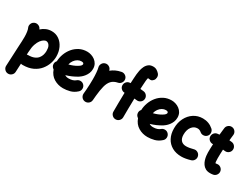

<svg xmlns="http://www.w3.org/2000/svg" viewBox="-81 -1705 3708 2836"><g transform="rotate(30 1773.0 -287.0)"><path d="M102.5 294.9Q68.4 293.5 44.9 267.6Q21.5 241.7 22.9 207.5L38.6 -128.4Q41.5 -176.3 43.5 -217.5Q45.4 -258.8 45.4 -294.4Q45.4 -342.3 39.3 -381.6Q33.2 -420.9 24.9 -437Q9.8 -467.8 21 -500.7Q32.2 -533.7 63 -548.8Q93.8 -564 127 -553Q160.2 -542 175.3 -511.2Q177.7 -506.8 179.7 -502Q215.8 -535.6 259.8 -554Q303.7 -572.3 353 -572.3Q424.8 -572.3 479.7 -533.4Q534.7 -494.6 565.9 -428Q597.2 -361.3 597.2 -277.3Q597.2 -221.7 576.9 -160.4Q556.6 -99.1 512.7 -45.2Q468.8 8.8 397.7 42.5Q326.7 76.2 225.1 76.2Q210.4 76.2 196.8 71.3L189.9 215.3Q188.5 249.5 162.8 272.9Q137.2 296.4 102.5 294.9ZM205.6 -118.7 204.1 -88.4Q214.4 -90.8 225.1 -90.8Q286.6 -90.8 326.7 -107.9Q366.7 -125 389.2 -152.8Q411.6 -180.7 420.9 -213.4Q430.2 -246.1 430.2 -277.3Q430.2 -331.1 416.7 -358.6Q403.3 -386.2 385.3 -395.8Q367.2 -405.3 353 -405.3Q338.4 -405.3 315.4 -392.1Q292.5 -378.9 268.8 -348.4Q245.1 -317.9 227.5 -266.6Q210 -215.3 207 -138.7Q207 -134.3 206.1 -129.9Q206.1 -123.5 205.6 -118.7Z M1141.6 -2Q1089.4 45.4 1029.5 60.8Q969.7 76.2 914.1 76.2Q828.6 76.2 758.1 33.7Q687.5 -8.8 656.7 -95.7Q639.6 -106 628.4 -123Q617.2 -140.1 615.7 -161.6Q613.3 -197.8 637.7 -224.1Q639.6 -287.1 662.4 -348.9Q685.1 -410.6 726.8 -461.2Q768.6 -511.7 827.1 -542Q885.7 -572.3 959.5 -572.3Q991.7 -572.3 1026.4 -561.5Q1061 -550.8 1091.1 -528.6Q1121.1 -506.3 1139.6 -472.7Q1158.2 -439 1158.2 -393.1Q1158.2 -352.5 1144.3 -318.8Q1130.4 -285.2 1109.6 -259Q1088.9 -232.9 1068.1 -215.6Q1047.4 -198.2 1033.7 -189.9Q988.8 -163.1 942.9 -142.8Q897 -122.6 848.6 -108.9Q874 -90.8 914.1 -90.8Q953.1 -90.8 982.2 -100.3Q1011.2 -109.9 1029.3 -126Q1055.2 -148.9 1089.8 -147.5Q1124.5 -146 1147.5 -120.1Q1170.4 -94.7 1168.9 -59.8Q1167.5 -24.9 1141.6 -2ZM954.6 -405.3Q922.9 -405.3 892.8 -388.2Q862.8 -371.1 840.3 -340.3Q817.9 -309.6 809.1 -268.6Q884.3 -287.1 941.4 -321.3Q976.1 -341.8 986.1 -355.7Q996.1 -369.6 996.1 -378.9Q996.1 -405.3 954.6 -405.3Z M1293.9 83.5Q1284.2 82.5 1274.9 79.1Q1274.9 79.1 1274.4 79.1Q1273.9 78.6 1272.9 78.6Q1240.2 65.9 1226.1 34.2Q1226.1 34.2 1225.6 34.2Q1225.6 33.7 1225.1 32.7Q1216.3 13.2 1218.8 -8.3Q1219.2 -11.2 1219.2 -14.6Q1220.7 -30.8 1222.2 -47.6Q1223.6 -64.5 1225.1 -81.1Q1228 -122.6 1230 -168.7Q1231.9 -214.8 1231.9 -259.8Q1231.9 -320.8 1227.1 -373.8Q1222.2 -426.8 1215.3 -450.2Q1206.1 -482.9 1222.7 -513.9Q1239.3 -544.9 1272 -554.2Q1304.7 -564 1335.4 -547.4Q1366.2 -530.8 1375.5 -498Q1377 -493.7 1377.9 -489.7Q1409.7 -516.6 1450.9 -536.4Q1492.2 -556.2 1545.4 -566.4Q1579.1 -572.8 1608.4 -553.2Q1637.7 -533.7 1644 -500Q1650.4 -466.3 1630.9 -437Q1611.3 -407.7 1577.6 -401.4Q1510.7 -388.2 1474.1 -348.4Q1437.5 -308.6 1419.9 -239.7Q1402.3 -170.9 1392.6 -71.3Q1389.6 -28.3 1385.7 8.3Q1384.8 18.1 1381.3 27.3Q1381.3 27.3 1381.3 27.8Q1380.9 28.3 1380.9 29.3Q1368.2 62 1336.4 76.2Q1336.4 76.2 1336.4 76.7Q1335.9 76.7 1335 77.1Q1315.4 85.9 1293.9 83.5Z M1653.8 -398.4Q1651.9 -433.1 1674.3 -459.7Q1696.8 -486.3 1731 -488.3Q1736.8 -488.8 1743.2 -489.3Q1745.1 -532.2 1747.6 -572Q1750 -611.8 1752.9 -646Q1755.4 -673.8 1762.9 -711.7Q1770.5 -749.5 1787.4 -785.6Q1804.2 -821.8 1834.5 -845.5Q1864.7 -869.1 1912.6 -869.1Q1949.7 -869.1 1976.3 -851.8Q2002.9 -834.5 2020 -814.5Q2040.5 -790.5 2039.1 -757.3Q2037.6 -724.1 2021 -705.1Q2002 -682.6 1986.1 -679Q1970.2 -675.3 1952.1 -678.7Q1941.4 -681.2 1935.1 -681.2Q1929.2 -681.2 1925.8 -671.6Q1922.4 -662.1 1919.9 -631.8Q1917.5 -601.1 1915.3 -564.5Q1913.1 -527.8 1911.1 -487.3Q1939 -484.9 1968.3 -481.4Q2002.4 -477.5 2024.2 -450.2Q2045.9 -422.9 2042 -388.7Q2038.1 -354.5 2010.5 -333Q1982.9 -311.5 1948.7 -315.4Q1926.3 -317.9 1905.3 -319.8Q1902.8 -231.4 1901.9 -147Q1900.9 -62.5 1900.9 2Q1900.9 36.1 1876.2 60.8Q1851.6 85.4 1816.9 85.4Q1782.7 85.4 1758.1 60.8Q1733.4 36.1 1733.4 2Q1733.4 -63 1734.1 -147.7Q1734.9 -232.4 1737.3 -321.3Q1705.1 -321.3 1680.4 -343.5Q1655.8 -365.7 1653.8 -398.4Z M2581.5 -2Q2529.3 45.4 2469.5 60.8Q2409.7 76.2 2354 76.2Q2268.6 76.2 2198 33.7Q2127.4 -8.8 2096.7 -95.7Q2079.6 -106 2068.4 -123Q2057.1 -140.1 2055.7 -161.6Q2053.2 -197.8 2077.6 -224.1Q2079.6 -287.1 2102.3 -348.9Q2125 -410.6 2166.7 -461.2Q2208.5 -511.7 2267.1 -542Q2325.7 -572.3 2399.4 -572.3Q2431.6 -572.3 2466.3 -561.5Q2501 -550.8 2531 -528.6Q2561 -506.3 2579.6 -472.7Q2598.1 -439 2598.1 -393.1Q2598.1 -352.5 2584.2 -318.8Q2570.3 -285.2 2549.6 -259Q2528.8 -232.9 2508.1 -215.6Q2487.3 -198.2 2473.6 -189.9Q2428.7 -163.1 2382.8 -142.8Q2336.9 -122.6 2288.6 -108.9Q2314 -90.8 2354 -90.8Q2393.1 -90.8 2422.1 -100.3Q2451.2 -109.9 2469.2 -126Q2495.1 -148.9 2529.8 -147.5Q2564.5 -146 2587.4 -120.1Q2610.4 -94.7 2608.9 -59.8Q2607.4 -24.9 2581.5 -2ZM2394.5 -405.3Q2362.8 -405.3 2332.8 -388.2Q2302.7 -371.1 2280.3 -340.3Q2257.8 -309.6 2249 -268.6Q2324.2 -287.1 2381.3 -321.3Q2416 -341.8 2426 -355.7Q2436 -369.6 2436 -378.9Q2436 -405.3 2394.5 -405.3Z M3118.7 -388.2Q3096.2 -362.3 3061.3 -359.6Q3026.4 -356.9 3000.5 -379.4Q2970.7 -405.3 2936 -405.3Q2877 -405.3 2838.4 -355.5Q2799.8 -305.7 2799.8 -222.2Q2799.8 -158.7 2830.3 -124.8Q2860.8 -90.8 2918 -90.8Q2942.4 -90.8 2977.1 -96.4Q3011.7 -102.1 3040 -110.4Q3073.2 -120.1 3103.8 -103Q3134.3 -85.9 3143.6 -52.7Q3152.8 -19.5 3136 10.5Q3119.1 40.5 3085.9 50.3Q2998 76.2 2932.1 76.2Q2840.8 76.2 2773.2 38.3Q2705.6 0.5 2668.7 -68.8Q2631.8 -138.2 2631.8 -232.4Q2631.8 -330.1 2670.9 -407Q2710 -483.9 2777.6 -528.1Q2845.2 -572.3 2931.2 -572.3Q3034.2 -572.3 3109.9 -506.3Q3135.7 -483.9 3138.4 -449Q3141.1 -414.1 3118.7 -388.2Z M3543.9 -389.6Q3539.6 -355.5 3512 -334.2Q3484.4 -313 3450.2 -317.4Q3433.6 -319.3 3416 -320.8Q3414.1 -284.2 3412.8 -247.3Q3411.6 -210.4 3411.6 -173.3Q3411.6 -140.6 3414.3 -115.7Q3417 -90.8 3423.3 -90.8Q3431.6 -90.8 3444.8 -93.3Q3478.5 -99.6 3507.1 -79.6Q3535.6 -59.6 3542 -26.4Q3548.3 7.3 3528.6 36.4Q3508.8 65.4 3475.1 71.8Q3461.4 74.2 3448.5 75.2Q3435.5 76.2 3423.3 76.2Q3376.5 76.2 3344.7 58.3Q3313 40.5 3293.2 11.7Q3273.4 -17.1 3262.9 -50.8Q3252.4 -84.5 3248.5 -116.7Q3244.6 -148.9 3244.6 -173.3Q3244.6 -209.5 3245.6 -245.6Q3246.6 -281.7 3248.5 -317.4Q3214.8 -313.5 3187.3 -334.7Q3159.7 -356 3155.8 -390.1Q3151.9 -424.3 3173.1 -451.9Q3194.3 -479.5 3228.5 -483.4Q3244.6 -485.4 3261.2 -486.8Q3264.2 -516.1 3267.3 -545.4Q3270.5 -574.7 3273.9 -603.5Q3277.8 -637.7 3305.2 -659.2Q3332.5 -680.7 3366.7 -676.8Q3400.9 -672.9 3422.4 -645.5Q3443.8 -618.2 3439.9 -584Q3437 -559.6 3434.3 -535.6Q3431.6 -511.7 3429.2 -487.3Q3451.2 -485.8 3471.7 -483.4Q3505.9 -479 3527.1 -451.4Q3548.3 -423.8 3543.9 -389.6Z"/></g></svg>

Font: Mikhak-FD Black
Style: Regular
Weight: 900
Designer: Amin Abedi
Version: Version 3.2